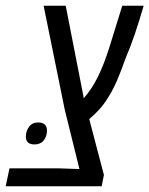

<svg xmlns="http://www.w3.org/2000/svg" viewBox="-56 -650 521 670"><path d="M-36.1 0 -22.9 -62.5H150.4Q168 -62 185.8 -61.3Q203.6 -60.5 221.2 -60.1L169.9 -267.6L96.2 -629.9H173.3L234.4 -317.9Q234.9 -315.4 235.4 -312.3Q235.8 -309.1 236.3 -307.1Q264.6 -339.4 285.9 -382.6Q307.1 -425.8 325.7 -484.9L370.6 -629.9H445.3Q429.7 -576.2 414.8 -532Q399.9 -487.8 382.8 -448.2Q367.2 -403.3 352.1 -368.4Q336.9 -333.5 318.8 -305.7Q305.7 -284.7 289.8 -267.3Q273.9 -250 255.4 -234.4L306.6 -39.6L298.8 0ZM64.5 -146Q49.3 -146 41.7 -152.8Q34.2 -159.7 34.2 -172.9Q34.2 -192.4 45.4 -207.5Q56.6 -222.7 77.1 -222.7Q92.3 -222.7 100.1 -215.6Q107.9 -208.5 107.9 -194.3Q107.9 -174.3 96.7 -160.2Q85.4 -146 64.5 -146Z"/></svg>

Font: Open Sans Condensed
Style: Italic
Weight: 400
Width: 3
Italic angle: -12°
Designer: Monotype Design Team
Foundry: Monotype Imaging Inc.
Version: Version 3.000